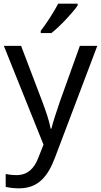

<svg xmlns="http://www.w3.org/2000/svg" viewBox="-20 -786 550 1046"><path d="M403 -756V-766H297C274 -721 231 -655 202 -618V-606H260C307 -642 378 -719 403 -756ZM1 -536 217 2 189 73C167 131 131 168 70 168C47 168 25 165 11 162V232C28 236 52 240 84 240C188 240 241 175 279 74L510 -536H415L306 -232C287 -177 268 -118 260 -85H256C248 -129 231 -177 211 -231L95 -536Z"/></svg>

Font: Noto Sans Brahmi
Style: Regular
Weight: 400
Designer: Monotype Design Team
Foundry: Monotype Imaging Inc.
Version: Version 2.004